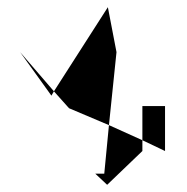

<svg xmlns="http://www.w3.org/2000/svg" viewBox="-20 -795 520 534"><path d="M36 -650 123 -529 130 -541ZM130 -541 280 -775 304 -650 283 -447 172 -494ZM245 -312 278 -281 376 -375V-405L283 -447L270 -312ZM376 -405V-500H439V-375Z"/></svg>

Font: bitstorm
Style: ext
Weight: 400
Version: Version 0.2